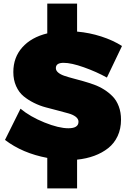

<svg xmlns="http://www.w3.org/2000/svg" viewBox="-20 -884 704 1069"><path d="M7.8 -105 94.2 -278.8Q147.5 -234.4 227.3 -202.1Q307.1 -169.9 360.8 -169.9Q417 -169.9 417 -206.1Q417 -222.2 401.4 -234.1Q385.7 -246.1 360.4 -252.9Q335 -259.8 302.2 -268.6Q269.5 -277.3 235.6 -286.1Q201.7 -294.9 168.9 -311.3Q136.2 -327.6 110.8 -348.6Q85.4 -369.6 69.8 -404.3Q54.2 -439 54.2 -482.9Q54.2 -564 104 -620.1Q153.8 -676.3 243.2 -698.2V-863.8H409.2V-708Q478 -702.1 543.7 -680.9Q609.4 -659.7 659.2 -627.9L575.2 -452.1Q517.1 -484.4 447 -509.3Q377 -534.2 334 -534.2Q291 -534.2 291 -504.9Q291 -491.2 303.5 -480.5Q315.9 -469.7 336.9 -462.4Q357.9 -455.1 385 -448Q412.1 -440.9 442.4 -432.4Q472.7 -423.8 502.7 -413.1Q532.7 -402.3 559.8 -385.3Q586.9 -368.2 607.9 -346.4Q628.9 -324.7 641.4 -291.5Q653.8 -258.3 653.8 -217.8Q653.8 -167 635 -126.5Q616.2 -85.9 582.5 -59.3Q548.8 -32.7 505.1 -16.6Q461.4 -0.5 409.2 4.9V165H243.2V-4.9Q105 -30.8 7.8 -105Z"/></svg>

Font: Trueno Black
Style: Regular
Weight: 900
Designer: Julieta Ulanovsky
Foundry: Julieta Ulanovsky
Version: Version 3.001b | FøM Fix